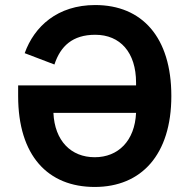

<svg xmlns="http://www.w3.org/2000/svg" viewBox="-20 -730 752 762"><path d="M356 12C541 12 660 -116 660 -349C660 -582 544 -710 358 -710C208 -710 116 -625 78 -519L196 -474C220 -547 268 -592 358 -592C457 -592 520 -522 520 -402V-391H52V-349C52 -112 170 12 356 12ZM356 -106C262 -106 197 -171 192 -282H520C515 -171 449 -106 356 -106Z"/></svg>

Font: Braiins Sans SemiBold
Style: Regular
Weight: 600
Designer: Mike Abbink, Paul van der Laan, Pieter van Rosmalen, Jiri Chlebus, Lubos Buracinsky
Foundry: Bold Monday, Sudetype
Version: Version 1.000;hotconv 1.0.109;makeotfexe 2.5.65596